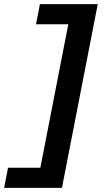

<svg xmlns="http://www.w3.org/2000/svg" viewBox="-59 -758 531 933"><path d="M242 155H118L292 -738H416ZM308 -640H116L135 -738H327ZM153 155H-39L-20 57H172Z"/></svg>

Font: REM Medium Medium
Style: Italic
Weight: 500
Italic angle: -11°
Version: Version 1.005;gftools[0.9.28]